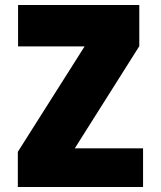

<svg xmlns="http://www.w3.org/2000/svg" viewBox="-20 -745 640 765"><path d="M51 -140 317 -560H52V-725H535V-561L278 -154H550V0H51Z"/></svg>

Font: JuliaMono Black
Style: Regular
Weight: 900
Monospace: yes
Designer: cormullion
Foundry: corm
Version: Version 0.054; ttfautohint (v1.8.4)